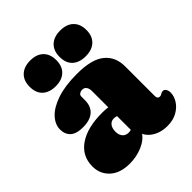

<svg xmlns="http://www.w3.org/2000/svg" viewBox="-188 -768 890 890"><g transform="rotate(-45 257.0 -322.5)"><path d="M278 -80V-94L260.5 -95V-352Q260.5 -369 253.2 -379Q246 -389 232 -389Q222.5 -389 215 -383.8Q207.5 -378.5 207.5 -369V-345.5Q207.5 -305 183 -283.8Q158.5 -262.5 112.5 -262.5Q69.5 -262.5 49.5 -280.8Q29.5 -299 29.5 -331Q29.5 -363.5 56 -392.5Q82.5 -421.5 135.5 -439.8Q188.5 -458 267.5 -458Q364 -458 407 -422.5Q450 -387 450 -325V-129.5Q450 -123 453.2 -117.2Q456.5 -111.5 465.5 -111.5Q470 -111.5 473.2 -113Q476.5 -114.5 479.5 -116.5Q482 -118 485.2 -119.2Q488.5 -120.5 492.5 -120.5Q502.5 -120.5 508 -111.2Q513.5 -102 513.5 -89.5Q513.5 -66 499 -43Q484.5 -20 457.8 -5Q431 10 394 10Q344.5 10 311.2 -15.5Q278 -41 278 -80ZM14.5 -103.5Q14.5 -172 69.8 -210Q125 -248 222 -248Q243 -248 261 -245.5Q279 -243 290 -238L271.5 -181.5Q263.5 -187 257 -189Q250.5 -191 241.5 -191Q224.5 -191 214.2 -177.8Q204 -164.5 204 -142.5Q204 -120.5 214.8 -108Q225.5 -95.5 245 -95.5Q256.5 -95.5 265.5 -100Q274.5 -104.5 278 -109.5L289 -54.5Q270.5 -24 231.2 -7Q192 10 146.5 10Q84.5 10 49.5 -22Q14.5 -54 14.5 -103.5ZM157.5 -486.5Q117 -486.5 93.5 -508Q70 -529.5 70 -570.5Q70 -610.5 93.5 -632.8Q117 -655 157.5 -655Q199 -655 222 -632.8Q245 -610.5 245 -570.5Q245 -531 222 -508.8Q199 -486.5 157.5 -486.5ZM354 -486.5Q313 -486.5 289.5 -508Q266 -529.5 266 -570.5Q266 -610.5 289.5 -632.8Q313 -655 354 -655Q396 -655 419.2 -632.8Q442.5 -610.5 442.5 -570.5Q442.5 -531 419.2 -508.8Q396 -486.5 354 -486.5Z"/></g></svg>

Font: Fraunces 144pt S100 Black
Style: Regular
Weight: 900
Version: Version 1.000